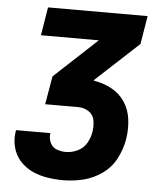

<svg xmlns="http://www.w3.org/2000/svg" viewBox="-53 -780 681 826"><g transform="rotate(5 288.0 -367.5)"><path d="M251 0Q293 0 336.5 -10.5Q380 -21 418 -48Q456 -75 477 -116Q498 -157 505 -199Q512 -241 507 -283.5Q502 -326 480 -359.5Q458 -393 422 -412.5Q386 -432 345 -438V-441L531 -613L551 -735H121L101 -613H351L166 -441L145 -319H288Q313 -319 333.5 -305.5Q354 -292 358 -267.5Q362 -243 358 -218Q354 -192 340 -168.5Q326 -145 301 -133.5Q276 -122 251 -122Q230 -122 211 -129.5Q192 -137 183.5 -156Q175 -175 178 -195L179 -197H30Q30 -195 29 -192Q23 -157 32 -123Q41 -89 63 -64.5Q85 -40 115.5 -25.5Q146 -11 181 -5.5Q216 0 251 0Z"/></g></svg>

Font: Iosevka Sparkle Heavy Oblique
Style: Regular
Weight: 900
Italic angle: -9°
Designer: Belleve Invis
Foundry: Belleve Invis
Version: Version 4.5.0; ttfautohint (v1.8.3)